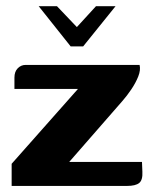

<svg xmlns="http://www.w3.org/2000/svg" viewBox="-20 -613 505 633"><path d="M107.5 -592.6H167.8L233.4 -523.7L296.5 -592.6H361L254.1 -460H213ZM208.3 -79.2H448.1L449.4 -46.7Q450.9 -19.7 439 -9.8Q427.2 0 398.2 0H18.4V-73L237 -319.8H27.6V-357.2Q27.6 -376.9 38.5 -387.9Q49.4 -399 64.6 -399H440.2Q444.3 -382.4 435.8 -360.9Q427.2 -339.4 412.9 -318.3Q398.6 -297.2 384.5 -281.1Z"/></svg>

Font: Genos Thin
Style: Regular
Weight: 100
Designer: Robert E. Leuschke
Foundry: Robert E. Leuschke
Version: Version 1.010